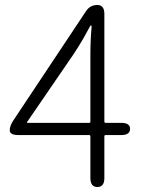

<svg xmlns="http://www.w3.org/2000/svg" viewBox="-20 -749 575 769"><path d="M370 0Q342 0 342 -36V-203Q342 -208 337 -208H55Q19 -208 19 -227Q19 -245 33 -266L325 -705Q341 -729 370 -729Q398 -729 398 -693V-262Q398 -257 403 -257H465Q501 -257 501 -233Q501 -208 465 -208H403Q398 -208 398 -203V-36Q398 0 370 0ZM89 -261Q86 -257 91 -257H337Q342 -257 342 -262V-526Q342 -590 347 -642Q347 -647 344.5 -647Q342 -647 338 -639Q315 -595 294 -562Q284 -546 274 -531Z"/></svg>

Font: Resource Han Rounded CN Light
Style: Regular
Weight: 300
Designer: Cyano Hao (round all glyphs); Ryoko NISHIZUKA 西塚涼子 (kana, bopomofo & ideographs); Paul D. Hunt (Latin, Greek & Cyrillic)
Foundry: Cyano Hao
Version: 0.990